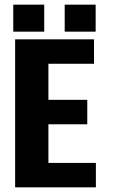

<svg xmlns="http://www.w3.org/2000/svg" viewBox="-20 -805 485 825"><path d="M188 -105H392V0H45V-636H384V-531H188V-376H355V-271H188ZM170 -785V-669H37V-785ZM391 -785V-669H258V-785Z"/></svg>

Font: Teko SemiBold
Style: Regular
Weight: 600
Designer: Manushi Parikh, Jonny Pinhorn
Foundry: Indian Type Foundry
Version: Version 1.106;PS 1.0;hotconv 1.0.78;makeotf.lib2.5.61930; tt